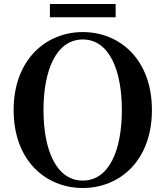

<svg xmlns="http://www.w3.org/2000/svg" viewBox="-20 -919 825 958"><path d="M229 -833H557V-899H229ZM393 19C578 19 738 -118 738 -370C738 -623 577 -759 393 -759C209 -759 48 -621 48 -370C48 -117 209 19 393 19ZM393 -18C261 -18 197 -170 197 -370C197 -569 261 -722 393 -722C525 -722 588 -569 588 -370C588 -170 525 -18 393 -18Z"/></svg>

Font: Noto Serif CJK KR
Style: Bold
Weight: 700
Designer: Ryoko NISHIZUKA 西塚涼子 (kana & ideographs); Frank Grießhammer (Latin, Greek & Cyrillic); Wenlong ZHANG 张文龙 (bopomofo); San
Foundry: Adobe
Version: Version 2.001;hotconv 1.1.0;makeotfexe 2.6.0